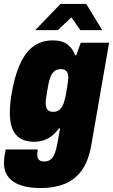

<svg xmlns="http://www.w3.org/2000/svg" viewBox="-41 -745 574 975"><path d="M167 210Q105 210 63.5 195.5Q22 181 0.5 152.5Q-21 124 -21 83Q-21 75 -19.5 58.5Q-18 42 -12 14H151Q150 19 149 27Q148 35 148 40Q148 50 151 58Q154 66 162 70.5Q170 75 184 75Q204 75 216.5 64.5Q229 54 237 34Q245 14 250 -15Q254 -34 257 -53.5Q260 -73 264 -93H258Q244 -73 225.5 -57.5Q207 -42 183.5 -33.5Q160 -25 132 -25Q91 -25 63.5 -41Q36 -57 22.5 -89.5Q9 -122 9 -171Q9 -194 11.5 -221.5Q14 -249 20 -280Q43 -409 93 -474.5Q143 -540 227 -540Q275 -540 302 -519Q329 -498 341 -464H346L369 -528H513L423 -10Q408 75 372.5 122.5Q337 170 284.5 190Q232 210 167 210ZM230 -177Q243 -177 253.5 -182.5Q264 -188 271.5 -199Q279 -210 284 -226Q289 -242 293 -262Q299 -295 301.5 -312.5Q304 -330 305 -338.5Q306 -347 306 -351Q306 -365 302 -374.5Q298 -384 290 -389Q282 -394 268 -394Q250 -394 237.5 -385Q225 -376 217 -358Q209 -340 204 -313Q198 -279 195 -261Q192 -243 191.5 -235Q191 -227 191 -222Q191 -208 195 -197.5Q199 -187 207.5 -182Q216 -177 230 -177ZM138 -592 266 -725H397L478 -592H367L304 -682H348L253 -592Z"/></svg>

Font: Archivo Condensed Black
Style: Italic
Weight: 900
Width: 3
Italic angle: -10°
Designer: Hector Gatti
Foundry: Omnibus-Type
Version: Version 2.001